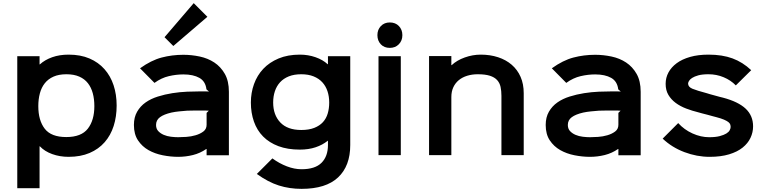

<svg xmlns="http://www.w3.org/2000/svg" viewBox="-20 -988 4872 1223"><path d="M723 -316Q723 -245 704 -185.5Q685 -126 646.5 -82Q608 -38 550.5 -13.5Q493 11 417 11Q361 11 312.5 -6.5Q264 -24 234 -56H232V211H90V-630H232V-578H234Q266 -607 312.5 -623.5Q359 -640 417 -640Q493 -640 550 -615.5Q607 -591 645.5 -547.5Q684 -504 703.5 -445Q723 -386 723 -316ZM581 -312Q581 -357 571 -394Q561 -431 540 -458Q519 -485 485 -500Q451 -515 403 -515Q355 -515 321 -500Q287 -485 265.5 -458Q244 -431 234 -393.5Q224 -356 224 -312Q224 -221 265 -168Q306 -115 402 -115Q498 -115 539.5 -168.5Q581 -222 581 -312Z M1301 -881 1084 -695 1028 -751 1214 -968ZM1438 -403V1H1296V-39H1294Q1255 -12 1209 -0.5Q1163 11 1115 11Q1067 11 1016.5 1Q966 -9 925.5 -32Q885 -55 859 -94Q833 -133 833 -192Q833 -241 853.5 -276.5Q874 -312 907.5 -335.5Q941 -359 985.5 -373Q1030 -387 1077.5 -394.5Q1125 -402 1172.5 -404Q1220 -406 1261 -406Q1269 -406 1285.5 -406Q1302 -406 1311 -405L1295 -419Q1289 -470 1250 -492Q1211 -514 1148 -514Q1103 -514 1055.5 -503Q1008 -492 964 -460L872 -553Q943 -604 1009.5 -621.5Q1076 -639 1148 -639Q1200 -639 1252 -628Q1304 -617 1345 -590Q1386 -563 1412 -517.5Q1438 -472 1438 -403ZM1310 -283Q1302 -284 1287.5 -284Q1273 -284 1267 -284Q1246 -284 1222 -284Q1198 -284 1172 -283Q1147 -281 1121 -278.5Q1095 -276 1072 -271Q1024 -260 999 -241.5Q974 -223 974 -192Q974 -168 988 -153Q1002 -138 1023 -129Q1044 -120 1069 -117Q1094 -114 1115 -114Q1136 -114 1166.5 -116Q1197 -118 1226 -126.5Q1255 -135 1275.5 -150.5Q1296 -166 1296 -193V-269Z M2211 -630V-64Q2211 69 2133.5 142Q2056 215 1901 215Q1824 215 1756 193.5Q1688 172 1616 120L1715 21Q1759 53 1807 71.5Q1855 90 1901 90Q1987 90 2028 49Q2069 8 2069 -64V-91H2067Q2035 -65 1990.5 -50Q1946 -35 1890 -35Q1812 -35 1753.5 -57Q1695 -79 1656 -118.5Q1617 -158 1597.5 -213.5Q1578 -269 1578 -335Q1578 -397 1598 -452.5Q1618 -508 1657 -549.5Q1696 -591 1754.5 -615.5Q1813 -640 1890 -640Q1943 -640 1990 -623.5Q2037 -607 2067 -579H2069V-630ZM2077 -335Q2077 -374 2066 -407Q2055 -440 2033 -464Q2011 -488 1977.5 -501.5Q1944 -515 1899 -515Q1853 -515 1819.5 -501.5Q1786 -488 1764 -464Q1742 -440 1731 -407Q1720 -374 1720 -335Q1720 -256 1765.5 -208Q1811 -160 1899 -160Q1948 -160 1982 -173.5Q2016 -187 2037 -210Q2058 -233 2067.5 -265Q2077 -297 2077 -335Z M2543 -764Q2543 -729 2520.5 -706Q2498 -683 2463 -683Q2427 -683 2405.5 -706Q2384 -729 2384 -764Q2384 -799 2406 -822Q2428 -845 2463 -845Q2499 -845 2521 -822Q2543 -799 2543 -764ZM2533 0H2391V-630H2533Z M3316 -394V0H3174V-378Q3174 -409 3168.5 -434.5Q3163 -460 3146.5 -478Q3130 -496 3100.5 -505.5Q3071 -515 3023 -515Q2987 -515 2956 -505.5Q2925 -496 2902.5 -477.5Q2880 -459 2867.5 -432Q2855 -405 2855 -370V0H2713V-631H2855V-573H2857Q2890 -604 2940.5 -622Q2991 -640 3042 -640Q3102 -640 3152.5 -623.5Q3203 -607 3239.5 -575.5Q3276 -544 3296 -498.5Q3316 -453 3316 -394Z M4061 -403V1H3919V-39H3917Q3878 -12 3832 -0.5Q3786 11 3738 11Q3690 11 3639.5 1Q3589 -9 3548.5 -32Q3508 -55 3482 -94Q3456 -133 3456 -192Q3456 -241 3476.5 -276.5Q3497 -312 3530.5 -335.5Q3564 -359 3608.5 -373Q3653 -387 3700.5 -394.5Q3748 -402 3795.5 -404Q3843 -406 3884 -406Q3892 -406 3908.5 -406Q3925 -406 3934 -405L3918 -419Q3912 -470 3873 -492Q3834 -514 3771 -514Q3726 -514 3678.5 -503Q3631 -492 3587 -460L3495 -553Q3566 -604 3632.5 -621.5Q3699 -639 3771 -639Q3823 -639 3875 -628Q3927 -617 3968 -590Q4009 -563 4035 -517.5Q4061 -472 4061 -403ZM3933 -283Q3925 -284 3910.5 -284Q3896 -284 3890 -284Q3869 -284 3845 -284Q3821 -284 3795 -283Q3770 -281 3744 -278.5Q3718 -276 3695 -271Q3647 -260 3622 -241.5Q3597 -223 3597 -192Q3597 -168 3611 -153Q3625 -138 3646 -129Q3667 -120 3692 -117Q3717 -114 3738 -114Q3759 -114 3789.5 -116Q3820 -118 3849 -126.5Q3878 -135 3898.5 -150.5Q3919 -166 3919 -193V-269Z M4777 -183Q4777 -145 4760.5 -110Q4744 -75 4710.5 -48Q4677 -21 4624.5 -5Q4572 11 4500 11Q4419 11 4339.5 -19Q4260 -49 4201 -105L4300 -204Q4338 -162 4391 -138Q4444 -114 4497 -114Q4538 -114 4564.5 -121Q4591 -128 4606.5 -137.5Q4622 -147 4628 -158.5Q4634 -170 4634 -179Q4634 -187 4631.5 -195Q4629 -203 4619.5 -210.5Q4610 -218 4591.5 -226Q4573 -234 4542 -242Q4537 -243 4521 -247.5Q4505 -252 4486.5 -257Q4468 -262 4451.5 -266Q4435 -270 4430 -272Q4389 -282 4351 -296.5Q4313 -311 4284 -332.5Q4255 -354 4237.5 -383.5Q4220 -413 4220 -454Q4220 -493 4238 -526.5Q4256 -560 4290.5 -585.5Q4325 -611 4376 -625.5Q4427 -640 4493 -640Q4581 -640 4646 -616Q4711 -592 4765 -541L4667 -444Q4635 -477 4589.5 -496Q4544 -515 4493 -515Q4453 -515 4428 -508Q4403 -501 4388.5 -491.5Q4374 -482 4368.5 -472Q4363 -462 4363 -456Q4363 -434 4391 -422.5Q4419 -411 4483 -394Q4488 -392 4502.5 -388Q4517 -384 4533.5 -379.5Q4550 -375 4564.5 -371Q4579 -367 4585 -366Q4683 -340 4730 -295.5Q4777 -251 4777 -183Z"/></svg>

Font: TypoPRO Sinkin Sans
Style: 600 SemiBold
Weight: 600
Designer: Keith Bates
Foundry: K-Type
Version: Sinkin Sans (version 1.0)  by Keith Bates   •   © 2014   www